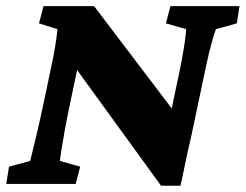

<svg xmlns="http://www.w3.org/2000/svg" viewBox="-30 -593 792 619"><path d="M515.6 -205.1 538.1 -312.5Q547.9 -356.4 554.7 -392.6Q561.5 -428.7 565.4 -455.6Q569.3 -482.4 570.3 -499L504.9 -517.6L519.5 -573.2H742.2L733.4 -517.6L666 -499Q660.2 -483.4 651.9 -453.1Q643.6 -422.9 635.7 -386.2Q627.9 -349.6 620.1 -312.5L586.9 -155.3Q574.2 -101.6 566.9 -64.9Q559.6 -28.3 551.8 5.9H489.3L171.9 -431.6H232.4L199.2 -275.4Q185.5 -210.9 178.2 -169.9Q170.9 -128.9 167.5 -106.4Q164.1 -84 163.1 -74.2L228.5 -55.7L213.9 0H-9.8L-1 -55.7L67.4 -74.2Q72.3 -93.8 85 -146.5Q97.7 -199.2 113.3 -273.4L136.7 -384.8Q142.6 -410.2 147.9 -443.8Q153.3 -477.5 155.3 -499L95.7 -517.6L110.4 -573.2H273.4L552.7 -205.1Z"/></svg>

Font: Crimson Pro Black
Style: Italic
Weight: 900
Italic angle: -12°
Designer: Jacques Le Bailly
Foundry: Baron von Fonthausen
Version: Version 1.003